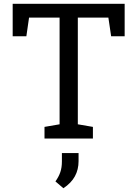

<svg xmlns="http://www.w3.org/2000/svg" viewBox="-20 -731 727 1013"><path d="M214.8 0V-61.5L294.4 -75.2V-638.2H133.3L119.1 -539.6H46.9V-710.9H637.7V-539.6H566.4L551.8 -638.2H390.6V-75.2L470.2 -61.5V0ZM314.5 262.2 272.5 226.1Q290 201.7 298.3 177.2Q306.6 152.8 306.6 120.6V76.7H394.5V119.1Q394.5 163.6 375.2 199Q356 234.4 314.5 262.2Z"/></svg>

Font: Roboto Slab LO
Style: Regular
Weight: 400
Designer: Google
Version: Version 2.000